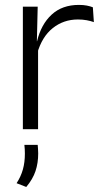

<svg xmlns="http://www.w3.org/2000/svg" viewBox="-20 -514 409 764"><path d="M128 -301.5 112.5 -348 127.5 -350Q143.5 -417 185.5 -455.8Q227.5 -494.5 294 -494.5Q311.5 -494.5 325.5 -491.8Q339.5 -489 349.5 -485L353.5 -426Q341 -430.5 325 -433.5Q309 -436.5 290 -436.5Q233 -436.5 190 -402.2Q147 -368 128 -301.5ZM71 0V-487.5H130L126.5 -341L131.5 -336V0ZM130 62.5Q130.5 68.5 131.2 77.2Q132 86 132 96.5Q132 135 121.2 167Q110.5 199 84.5 230L46 215Q63 189 71 160.5Q79 132 79 97.5Q79 88 78.5 79.5Q78 71 77 62.5Z"/></svg>

Font: Anek Latin Light
Style: Regular
Weight: 300
Designer: Yesha Goshar
Foundry: Ek Type
Version: Version 1.003